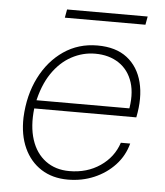

<svg xmlns="http://www.w3.org/2000/svg" viewBox="-50 -702 651 757"><g transform="rotate(5 276.0 -324.0)"><path d="M246 10Q185 10 140.5 -18.5Q96 -47 72.5 -98.5Q49 -150 51 -219Q55 -308 90 -377.5Q125 -447 183.5 -487Q242 -527 317 -527Q390 -527 434.5 -492.5Q479 -458 494.5 -397.5Q510 -337 494 -258H90Q82 -187 99 -134.5Q116 -82 155 -53Q194 -24 249 -24Q319 -24 371 -59.5Q423 -95 442 -153H479Q466 -104 432 -67.5Q398 -31 350 -10.5Q302 10 246 10ZM93 -277 80 -291H478L461 -276Q475 -345 459.5 -393.5Q444 -442 405 -468Q366 -494 311 -494Q262 -494 217.5 -470Q173 -446 140.5 -398Q108 -350 93 -277ZM179 -625 185 -658H504L498 -625Z"/></g></svg>

Font: Mona Sans
Style: Italic
Weight: 200
Italic angle: -11.6951°
Designer: Deni Anggara
Foundry: GitHub
Version: Version 2.000